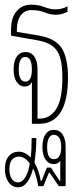

<svg xmlns="http://www.w3.org/2000/svg" viewBox="-20 -528 348 819"><path d="M116 0V-148Q116 -156 116 -163.5Q116 -171 117 -178Q106 -159 86 -159Q64 -159 51 -178.5Q38 -198 38 -232Q38 -267 51.5 -286.5Q65 -306 89 -306Q113 -306 126.5 -286.5Q140 -267 140 -232V-22H149Q193 -22 219.5 -62.5Q246 -103 246 -197Q246 -252 236 -284Q226 -316 202 -333Q178 -350 135 -357L27 -376V-402Q27 -452 50.5 -480Q74 -508 112 -508Q146 -508 169.5 -498Q193 -488 218 -488Q244 -488 268 -501V-478Q261 -474 247.5 -469.5Q234 -465 220 -465Q196 -465 171 -475Q146 -485 114 -485Q85 -485 68.5 -462.5Q52 -440 52 -402V-392L142 -377Q216 -365 243 -323Q270 -281 270 -197Q270 -100 239 -50Q208 0 148 0ZM88 -180Q116 -180 116 -232Q116 -257 109 -271Q102 -285 88 -285Q60 -285 60 -232Q60 -180 88 -180ZM57 271Q32 271 16.5 249Q1 227 1 193Q1 157 17.5 138Q34 119 60 119Q87 119 111 144Q113 127 114 109.5Q115 92 115 61H135Q135 89 133 114Q131 139 127 166Q146 198 154 244H157L180 187H197L235 244H237V182Q237 176 237 170Q237 164 237 158Q227 172 210 172Q187 172 174 152.5Q161 133 161 99Q161 64 174 45Q187 26 209 26Q234 26 247 45.5Q260 65 260 99V266H231L191 208H189L165 266H143Q136 222 121 190Q113 226 96.5 248.5Q80 271 57 271ZM209 151Q241 151 241 99Q241 47 209 47Q196 47 188.5 61Q181 75 181 99Q181 151 209 151ZM20 193Q20 219 30 234.5Q40 250 56 250Q76 250 89.5 225.5Q103 201 107 169Q86 140 60 140Q42 140 31 153.5Q20 167 20 193Z"/></svg>

Font: Noto Sans Thai Looped UI Condensed Thin
Style: Regular
Weight: 100
Width: 3
Designer: Cadson Demak Team
Foundry: Cadson Demak Co., Ltd.
Version: Version 1.000; ttfautohint (v1.8.4.7-5d5b)